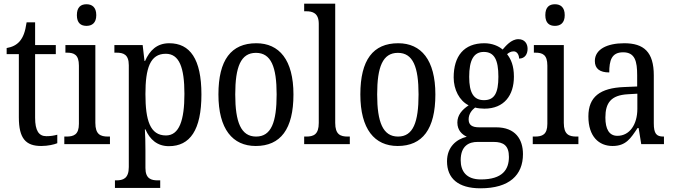

<svg xmlns="http://www.w3.org/2000/svg" viewBox="-20 -780 3649 1039"><path d="M203 10C240 10 273 2 290 -5V-51C271 -46 254 -43 231 -43C190 -43 170 -73 170 -143V-487H282V-536H170V-659H124C116 -605 105 -579 87 -557C69 -536 45 -525 16 -520V-487H82V-145C82 -30 120 10 203 10Z M448 -640C477 -640 501 -655 501 -698C501 -742 477 -757 448 -757C418 -757 396 -742 396 -698C396 -655 418 -640 448 -640ZM328 0H575V-41H565C524 -41 496 -52 496 -115V-536H334V-495H342C381 -495 407 -484 407 -425V-110C407 -51 379 -41 339 -41H328Z M602 237H847V196H834C799 196 767 188 767 129V34C767 -6 766 -48 764 -80H767C791 -25 831 11 894 11C1008 11 1070 -76 1070 -269C1070 -461 1008 -546 896 -546C829 -546 790 -507 765 -450H762L752 -536H599V-495H610C647 -495 677 -486 677 -427V124C677 187 645 196 609 196H602ZM878 -47C792 -47 767 -129 767 -271C767 -410 792 -489 877 -489C950 -489 978 -415 978 -272C978 -129 950 -47 878 -47Z M1364 10C1498 10 1568 -81 1568 -269C1568 -456 1491 -546 1367 -546C1231 -546 1162 -456 1162 -269C1162 -81 1239 10 1364 10ZM1366 -41C1284 -41 1253 -119 1253 -269C1253 -418 1283 -494 1365 -494C1447 -494 1477 -418 1477 -269C1477 -119 1448 -41 1366 -41Z M1626 0H1873V-41H1862C1822 -41 1794 -52 1794 -115V-760H1626V-719H1637C1671 -719 1705 -710 1705 -651V-115C1705 -52 1677 -41 1637 -41H1626Z M2132 10C2266 10 2336 -81 2336 -269C2336 -456 2259 -546 2135 -546C1999 -546 1930 -456 1930 -269C1930 -81 2007 10 2132 10ZM2134 -41C2052 -41 2021 -119 2021 -269C2021 -418 2051 -494 2133 -494C2215 -494 2245 -418 2245 -269C2245 -119 2216 -41 2134 -41Z M2580 239C2737 239 2810 167 2810 54C2810 -26 2769 -91 2665 -91H2573C2534 -91 2516 -104 2516 -134C2516 -164 2534 -185 2551 -198C2563 -194 2587 -192 2601 -192C2709 -192 2761 -265 2761 -365C2761 -425 2745 -460 2724 -487C2735 -496 2745 -502 2760 -502C2778 -502 2789 -483 2789 -463C2821 -463 2835 -488 2835 -516C2835 -544 2819 -568 2785 -568C2746 -568 2716 -530 2700 -512C2678 -531 2643 -546 2601 -546C2490 -546 2435 -476 2435 -361C2435 -295 2466 -235 2516 -210C2480 -186 2455 -157 2455 -117C2455 -74 2481 -52 2506 -40C2450 -27 2399 15 2399 93C2399 185 2459 239 2580 239ZM2599 -238C2543 -238 2519 -278 2519 -364C2519 -454 2543 -499 2598 -499C2655 -499 2677 -456 2677 -365C2677 -277 2656 -238 2599 -238ZM2582 191C2503 191 2473 146 2473 87C2473 8 2519 -12 2564 -12H2651C2705 -12 2734 8 2734 69C2734 137 2700 191 2582 191Z M2983 -640C3012 -640 3036 -655 3036 -698C3036 -742 3012 -757 2983 -757C2953 -757 2931 -742 2931 -698C2931 -655 2953 -640 2983 -640ZM2863 0H3110V-41H3100C3059 -41 3031 -52 3031 -115V-536H2869V-495H2877C2916 -495 2942 -484 2942 -425V-110C2942 -51 2914 -41 2874 -41H2863Z M3295 10C3367 10 3393 -31 3430 -87H3436L3450 0H3573V-41H3570C3532 -41 3518 -57 3518 -113V-372C3518 -499 3464 -546 3358 -546C3265 -546 3199 -513 3199 -450C3199 -408 3226 -388 3277 -388C3277 -452 3289 -497 3352 -497C3417 -497 3428 -447 3428 -373V-312L3358 -309C3227 -304 3164 -256 3164 -150C3164 -41 3221 10 3295 10ZM3321 -45C3276 -45 3256 -82 3256 -144C3256 -223 3286 -265 3378 -270L3429 -273V-191C3429 -106 3387 -45 3321 -45Z"/></svg>

Font: Noto Serif Lao Condensed
Style: Regular
Weight: 400
Width: 3
Designer: Monotype Design Team
Foundry: Monotype Imaging Inc.
Version: Version 2.003